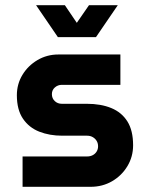

<svg xmlns="http://www.w3.org/2000/svg" viewBox="-20 -720 575 740"><path d="M67 0V-117H316Q328 -117 337.5 -122Q347 -127 352.5 -136Q358 -145 358 -156Q358 -168 352.5 -177Q347 -186 337.5 -191.5Q328 -197 316 -197H220Q171 -197 131.5 -212.5Q92 -228 68.5 -262.5Q45 -297 45 -353Q45 -396 66.5 -431.5Q88 -467 124.5 -488.5Q161 -510 205 -510H444V-393H218Q203 -393 191.5 -383Q180 -373 180 -357Q180 -341 191 -330.5Q202 -320 218 -320H314Q369 -320 409 -303.5Q449 -287 471 -252Q493 -217 493 -160Q493 -116 471 -79.5Q449 -43 412 -21.5Q375 0 329 0ZM203 -577 119 -700H230L276 -632L323 -700H434L350 -577Z"/></svg>

Font: MuseoModerno Thin SemiBold
Style: Regular
Weight: 600
Version: Version 1.003